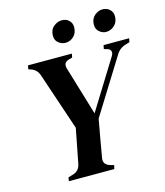

<svg xmlns="http://www.w3.org/2000/svg" viewBox="-123 -943 893 1036"><g transform="rotate(-15 323.0 -424.5)"><path d="M132 0 136 -21 160 -28Q199 -38 206 -79L243 -269L135 -590Q123 -626 89 -636L77 -640L81 -661H326L322 -640L304 -635Q269 -626 279 -591L361 -318L532 -594Q540 -608 536 -619.5Q532 -631 516 -635L499 -640L503 -661H646L642 -640L622 -634Q585 -624 566 -592L375 -285Q367 -239 356.5 -183Q346 -127 338 -77Q330 -39 369 -27L391 -21L386 0ZM309 -726Q287 -726 269.5 -740.5Q252 -755 252 -780Q252 -813 273.5 -831Q295 -849 320 -849Q344 -849 359.5 -834Q375 -819 375 -796Q375 -764 355 -745Q335 -726 309 -726ZM536 -726Q516 -726 498.5 -740.5Q481 -755 481 -780Q481 -813 502 -831Q523 -849 547 -849Q571 -849 587 -834Q603 -819 603 -796Q603 -764 582.5 -745Q562 -726 536 -726Z"/></g></svg>

Font: DeepMind Serif Text
Style: Italic
Weight: 400
Italic angle: -12°
Designer: Frank Grießhammer / Modifications: Colophon Foundry
Foundry: Colophon Foundry
Version: Version 5.003; ttfautohint (v1.8.2)